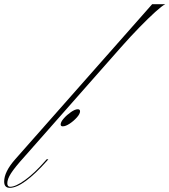

<svg xmlns="http://www.w3.org/2000/svg" viewBox="-73 -894 813 921"><path d="M-26 7Q-53 7 -53 -23Q-53 -70 0 -130L657 -874H720Q704 -866 671.5 -836.5Q639 -807 596.5 -763.5Q554 -720 508 -668L44 -142Q-2 -91 -20 -63Q-38 -35 -38 -15Q-38 2 -24 2Q2 2 47 -30.5Q92 -63 142 -120L151 -130H159L152 -122Q97 -60 51.5 -26.5Q6 7 -26 7ZM228 -288Q218 -288 218 -297Q218 -309 233 -326Q248 -343 267.5 -356.5Q287 -370 300 -370Q311 -370 311 -360Q311 -348 296 -331Q281 -314 261.5 -301Q242 -288 228 -288Z"/></svg>

Font: Ballet 72pt
Style: Regular
Weight: 400
Designer: Maximiliano R. Sproviero
Foundry: Omnibus-Type
Version: Version 1.100; ttfautohint (v1.8.3)